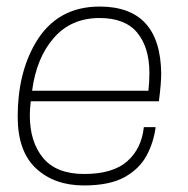

<svg xmlns="http://www.w3.org/2000/svg" viewBox="-20 -558 575 586"><path d="M236 8Q146 8 90 -44Q34 -96 34 -202Q34 -335 89 -428Q154 -538 284 -538Q470 -538 472 -333Q472 -304 465 -249H74Q71 -226 71 -206Q71 -125 111.5 -76Q152 -27 237 -27Q324 -27 368 -65.5Q412 -104 419 -170H455Q449 -123 427 -82.5Q405 -42 359.5 -17Q314 8 236 8ZM433 -281Q436 -309 436 -335Q436 -413 399 -458Q362 -503 284 -503Q197 -503 144 -442Q91 -381 78 -281Z"/></svg>

Font: Tanohe Sans ExtraLight
Style: Italic
Weight: 200
Designer: Village Type and Design LLC & Cristiano Sobral
Foundry: Cooper Hewitt Smithsonian Design Museum
Version: Version 1.00;September 29, 2021;FontCreator 13.0.0.2655 64-b